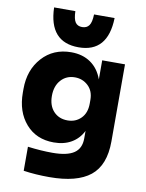

<svg xmlns="http://www.w3.org/2000/svg" viewBox="-109 -899 907 1195"><g transform="rotate(10 345.0 -301.5)"><path d="M326.2 -606Q139.6 -606 133.8 -824.2H268.1Q269.5 -774.4 283.4 -754.2Q297.4 -733.9 326.2 -733.9Q355.5 -733.9 370.1 -754.2Q384.8 -774.4 386.2 -824.2H516.1Q510.3 -606 326.2 -606ZM287.1 221.2Q199.2 221.2 124 210V58.1Q208 68.8 280.8 68.8Q373 68.8 416.5 39.3Q460 9.8 460 -53.2V-101.1Q434.6 -50.3 387.9 -23.2Q341.3 3.9 276.9 3.9Q166 3.9 100.1 -71.8Q34.2 -147.5 34.2 -268.1V-292Q34.2 -411.6 104.7 -489.7Q175.3 -567.9 288.1 -567.9Q360.4 -567.9 411.1 -532.7Q461.9 -497.6 485.8 -431.2V-551.8H629.9V-64.9Q629.9 85.9 545.7 153.6Q461.4 221.2 287.1 221.2ZM337.9 -146Q388.7 -146 422.4 -179.9Q456.1 -213.9 456.1 -272.9V-296.9Q456.1 -352.5 421.4 -385.3Q386.7 -418 337.9 -418Q283.7 -418 249.8 -380.1Q215.8 -342.3 215.8 -279.8Q215.8 -217.8 249.5 -181.9Q283.2 -146 337.9 -146Z"/></g></svg>

Font: Sora ExtraBold
Style: Regular
Weight: 800
Designer: Jonathan Barnbrook, Julián Moncada
Foundry: Barnbrook Fonts
Version: Version 2.000